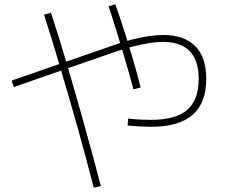

<svg xmlns="http://www.w3.org/2000/svg" viewBox="-20 -814 1040 889"><path d="M680 -227Q658 -227 629 -228.5Q600 -230 571 -233L573 -265Q600 -262 627.5 -260.5Q655 -259 678 -259Q793 -259 846.5 -305Q900 -351 900 -448Q900 -620 734 -620Q707 -620 671.5 -614.5Q636 -609 596.5 -599Q557 -589 513 -574L44 -411L34 -441L504 -604Q548 -620 589.5 -630.5Q631 -641 668 -646.5Q705 -652 735 -652Q833 -652 884 -600.5Q935 -549 935 -449Q935 -337 871.5 -282Q808 -227 680 -227ZM414 55Q379 -82 339.5 -222.5Q300 -363 260.5 -496.5Q221 -630 184 -746L216 -755Q254 -640 293 -506.5Q332 -373 371.5 -232Q411 -91 447 48ZM598 -400Q576 -482 546 -583Q516 -684 483 -785L514 -794Q537 -730 558 -663Q579 -596 598 -531.5Q617 -467 631 -409Z"/></svg>

Font: M PLUS 1 Thin ExtraLight
Style: Regular
Weight: 250
Version: Version 1.001